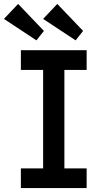

<svg xmlns="http://www.w3.org/2000/svg" viewBox="-34 -955 532 975"><path d="M72 0V-100H185V-600H72V-700H406V-600H293V-100H406V0ZM350 -750 185 -859 257 -935 388 -798ZM151 -750 -14 -859 58 -935 189 -798Z"/></svg>

Font: Lexend
Style: Regular
Weight: 400
Designer: Bonnie Shaver-Troup, Thomas Jockin
Foundry: Lexend
Version: Version 1.007; ttfautohint (v1.8.3)